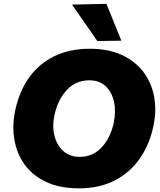

<svg xmlns="http://www.w3.org/2000/svg" viewBox="-20 -988 852 1022"><path d="M400.5 14.5Q298.5 14.5 226.2 -19.2Q154 -53 111.5 -111.5Q69 -170 56.5 -245Q51 -276.5 51 -309.5Q51 -354 61 -401Q82.5 -501.5 134.8 -575Q187 -648.5 268.5 -688.5Q350 -728.5 458.5 -728.5Q557 -728.5 628.8 -695.2Q700.5 -662 743.8 -604.5Q787 -547 800.5 -472.5Q806.5 -440.5 806.5 -406.5Q806.5 -361.5 796 -314Q775 -216.5 723 -142.5Q671 -68.5 590 -27Q509 14.5 400.5 14.5ZM404 -153Q473.5 -153 520.8 -203.2Q568 -253.5 585.5 -335.5Q592 -367 592 -396Q592 -422 587 -446Q576 -497 542.8 -528.8Q509.5 -560.5 456 -560.5Q383 -560.5 335.2 -508.5Q287.5 -456.5 270 -375.5Q263.5 -345.5 263.5 -318Q263.5 -290.5 270 -265Q283 -214 317.5 -183.5Q352 -153 404 -153ZM498 -769.5Q465.5 -816.5 432 -865Q398 -913 363 -963.5L546.5 -967.5Q566.5 -918 586.5 -869Q606 -820 626 -771.5Z"/></svg>

Font: Heraclito ExtraBold
Style: Italic
Weight: 800
Italic angle: -12°
Designer: Kostas Bartsokas (font) & Cristiano Sobral (main changes)
Foundry: Kostas Bartsokas (font) & Cristiano Sobral (main changes)
Version: Version 1.00;July 8, 2020;FontCreator 13.0.0.2655 64-bit